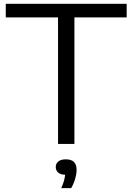

<svg xmlns="http://www.w3.org/2000/svg" viewBox="-20 -760 699 1014"><path d="M286.5 0V-668H10.5V-740H649V-668H373V0ZM303.5 233.5Q313 212 317.8 195.2Q322.5 178.5 324 163Q299 162 286.8 151Q274.5 140 274.5 122Q274.5 104 288 92.8Q301.5 81.5 328 81.5Q384.5 81.5 384.5 136.5Q384.5 158 377 184Q369.5 210 356 233.5Z"/></svg>

Font: Encode Sans Expanded Expanded
Style: Regular
Weight: 400
Width: 7
Designer: Multiple Designers
Foundry: Impallari Type
Version: Version 3.000; ttfautohint (v1.8.3) -l 8 -r 50 -G 200 -x 14 